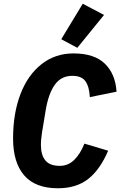

<svg xmlns="http://www.w3.org/2000/svg" viewBox="-20 -996 644 1028"><path d="M50 -254Q50 -389 89.5 -492Q129 -595 202.5 -652.5Q276 -710 373 -710Q485 -710 541.5 -655Q598 -600 604 -505L461 -476Q458 -532 437.5 -561Q417 -590 367 -590Q308 -590 274 -543Q240 -496 225 -408L207 -299Q207 -298 207 -297Q207 -296 206 -295Q204 -278 201.5 -259Q199 -240 199 -221Q199 -166 223 -137Q247 -108 300 -108Q345 -108 377.5 -140Q410 -172 432 -227L559 -189Q516 -88 452.5 -38Q389 12 290 12Q169 12 109.5 -57Q50 -126 50 -254ZM394 -740 308 -786 423 -976 537 -916Z"/></svg>

Font: iA Writer Mono V
Style: Regular
Weight: 400
Italic angle: -9.5°
Designer: Mike Abbink, Paul van der Laan, Pieter van Rosmalen
Foundry: Bold Monday
Version: Version 2.000